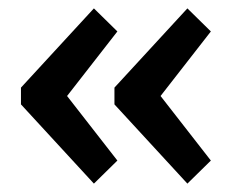

<svg xmlns="http://www.w3.org/2000/svg" viewBox="-20 -544 576 458"><path d="M140 -315 260 -161 204 -106 30 -295V-335L204 -524L260 -469ZM363 -315 483 -161 427 -106 253 -295V-335L427 -524L483 -469Z"/></svg>

Font: Glegoo
Style: Bold
Weight: 700
Version: Version 2.0.1; ttfautohint (v0.9) -r 48 -G 60